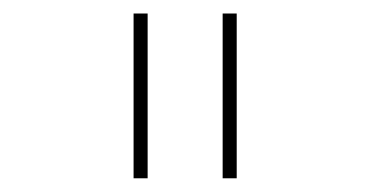

<svg xmlns="http://www.w3.org/2000/svg" viewBox="-20 -800 540 280"><path d="M304.7 -540V-780.3H325.2V-540ZM174.8 -540V-780.3H195.3V-540Z"/></svg>

Font: Mgen+ 1m thin
Style: Regular
Weight: 100
Designer: [Source Han Sans]
Ryoko NISHIZUKA  (kana & ideographs); Paul D. Hunt (Latin, Greek & Cyrillic); Wenlong ZHANG  (bopomofo
Version: Version 1.059.20150602